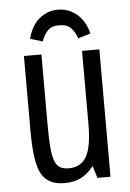

<svg xmlns="http://www.w3.org/2000/svg" viewBox="-53 -760 547 809"><g transform="rotate(-5 221.0 -355.0)"><path d="M137.2 -538.6H63.2V-219Q63.2 -88.4 90.4 -39.2Q117.6 10 187.4 10Q227.8 10 257.3 -5Q286.8 -20 311 -51.2L327 0H382.2V-538.6H309V-229Q309 -133.6 285.6 -92.1Q262.2 -50.6 210.4 -50.6Q188.2 -50.6 173.9 -58.7Q159.6 -66.8 151.5 -87.8Q143.4 -108.8 140.3 -145.9Q137.2 -183 137.2 -240.8ZM222.8 -720.4Q194.8 -720.4 172.7 -710.2Q150.6 -700 135 -684.1Q119.4 -668.2 109.6 -648.1Q99.8 -628 95.4 -608.2L147.6 -592.8Q157.4 -620.4 173.5 -637.5Q189.6 -654.6 222.4 -654.6Q255 -654.6 271.6 -637.5Q288.2 -620.4 298 -592.8L350 -608.2Q346.4 -628 336.1 -648.1Q325.8 -668.2 310.1 -684.1Q294.4 -700 272.3 -710.2Q250.2 -720.4 222.8 -720.4Z"/></g></svg>

Font: Secuela Light
Style: Regular
Weight: 300
Designer: Fernando Haro
Foundry: deFharo
Version: Version 1.708